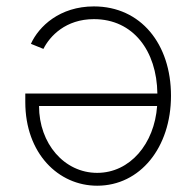

<svg xmlns="http://www.w3.org/2000/svg" viewBox="-20 -577 618 605"><path d="M275.9 -556.8C168.3 -556.8 102.3 -494 77.4 -438.9L116.8 -422.9C137.1 -463.4 187.1 -516.7 275.9 -516.7C399.9 -516.7 474.1 -416.5 475.9 -282.3H59.7V-255.3C59.7 -93.4 164.1 8.2 286.2 8.2C421.5 8.2 518.8 -112.2 518.8 -275.2C518.8 -437.9 424 -556.8 275.9 -556.8ZM475.1 -242.9C466.6 -123.9 389.6 -32.3 286.2 -32.3C182.5 -32.3 103 -124.6 103 -242.9Z"/></svg>

Font: Karasuma Gothic
Style: Thin
Weight: 200
Designer: Rasmus Andersson / Ryoko Ishizuka
Foundry: rsms
Version: Version 1.00